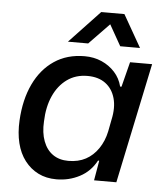

<svg xmlns="http://www.w3.org/2000/svg" viewBox="-53 -784 722 841"><g transform="rotate(5 308.0 -363.5)"><path d="M226 10Q181 10 146 -7.5Q111 -25 86.5 -57Q62 -89 51 -133.5Q40 -178 43 -233Q48 -325 80.5 -393.5Q113 -462 169.5 -500Q226 -538 303 -538Q344 -538 378 -523Q412 -508 436 -481.5Q460 -455 469 -419H475L503 -529H600L489 0H391L406 -87L401 -88Q375 -39 328 -14.5Q281 10 226 10ZM271 -75Q315 -75 347.5 -92.5Q380 -110 402.5 -143Q425 -176 434 -219L444 -271Q456 -325 444.5 -366Q433 -407 402 -430Q371 -453 323 -453Q271 -453 233 -425.5Q195 -398 173.5 -350Q152 -302 150 -238Q147 -188 161 -151Q175 -114 203 -94.5Q231 -75 271 -75ZM224 -595 358 -737H460L541 -595H454L402 -687L313 -595Z"/></g></svg>

Font: Mona Sans ExtraLight Medium
Style: Italic
Weight: 500
Italic angle: -11.6951°
Version: Version 2.000